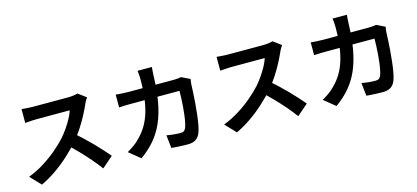

<svg xmlns="http://www.w3.org/2000/svg" viewBox="-66 -1330 4132 1902"><g transform="rotate(-15 2000.0 -378.5)"><path d="M834 -678Q828 -669 816.5 -650Q805 -631 799 -615Q778 -568 747.5 -510Q717 -452 678.5 -393.5Q640 -335 597 -284Q541 -221 473.5 -159.5Q406 -98 331.5 -46.5Q257 5 179 42L76 -66Q157 -97 233 -144Q309 -191 374 -246Q439 -301 486 -353Q519 -391 548.5 -434Q578 -477 601 -519.5Q624 -562 635 -598Q625 -598 599 -598Q573 -598 538.5 -598Q504 -598 466 -598Q428 -598 393.5 -598Q359 -598 333 -598Q307 -598 296 -598Q275 -598 252 -596.5Q229 -595 208.5 -593.5Q188 -592 177 -591V-733Q192 -732 214 -730Q236 -728 258.5 -727Q281 -726 296 -726Q309 -726 337 -726Q365 -726 401 -726Q437 -726 475.5 -726Q514 -726 549.5 -726Q585 -726 611 -726Q637 -726 649 -726Q682 -726 709.5 -730Q737 -734 752 -739ZM610 -367Q649 -336 693 -295Q737 -254 780 -210Q823 -166 859.5 -125.5Q896 -85 921 -55L807 44Q770 -7 722.5 -62Q675 -117 622.5 -171.5Q570 -226 516 -275Z M1532 -802Q1530 -785 1528.5 -758Q1527 -731 1526 -713Q1522 -564 1501 -448.5Q1480 -333 1441 -244Q1402 -155 1342 -84.5Q1282 -14 1199 45L1083 -49Q1114 -67 1149.5 -91.5Q1185 -116 1214 -147Q1263 -195 1297 -252.5Q1331 -310 1351.5 -378.5Q1372 -447 1382 -529Q1392 -611 1392 -710Q1392 -721 1391 -738.5Q1390 -756 1388.5 -773Q1387 -790 1385 -802ZM1872 -588Q1870 -576 1867.5 -560Q1865 -544 1865 -535Q1864 -503 1861.5 -453Q1859 -403 1854.5 -345.5Q1850 -288 1843.5 -231Q1837 -174 1828 -125.5Q1819 -77 1806 -46Q1790 -8 1759.5 11.5Q1729 31 1677 31Q1634 31 1591 28.5Q1548 26 1511 23L1496 -111Q1533 -104 1570 -100.5Q1607 -97 1636 -97Q1661 -97 1673 -105.5Q1685 -114 1693 -132Q1701 -152 1708 -185Q1715 -218 1720 -259Q1725 -300 1728.5 -344Q1732 -388 1733.5 -429.5Q1735 -471 1735 -503H1247Q1222 -503 1185 -502.5Q1148 -502 1115 -499V-630Q1147 -627 1183 -625Q1219 -623 1247 -623H1710Q1729 -623 1748.5 -625Q1768 -627 1785 -630Z M2834 -678Q2828 -669 2816.5 -650Q2805 -631 2799 -615Q2778 -568 2747.5 -510Q2717 -452 2678.5 -393.5Q2640 -335 2597 -284Q2541 -221 2473.5 -159.5Q2406 -98 2331.5 -46.5Q2257 5 2179 42L2076 -66Q2157 -97 2233 -144Q2309 -191 2374 -246Q2439 -301 2486 -353Q2519 -391 2548.5 -434Q2578 -477 2601 -519.5Q2624 -562 2635 -598Q2625 -598 2599 -598Q2573 -598 2538.5 -598Q2504 -598 2466 -598Q2428 -598 2393.5 -598Q2359 -598 2333 -598Q2307 -598 2296 -598Q2275 -598 2252 -596.5Q2229 -595 2208.5 -593.5Q2188 -592 2177 -591V-733Q2192 -732 2214 -730Q2236 -728 2258.5 -727Q2281 -726 2296 -726Q2309 -726 2337 -726Q2365 -726 2401 -726Q2437 -726 2475.5 -726Q2514 -726 2549.5 -726Q2585 -726 2611 -726Q2637 -726 2649 -726Q2682 -726 2709.5 -730Q2737 -734 2752 -739ZM2610 -367Q2649 -336 2693 -295Q2737 -254 2780 -210Q2823 -166 2859.5 -125.5Q2896 -85 2921 -55L2807 44Q2770 -7 2722.5 -62Q2675 -117 2622.5 -171.5Q2570 -226 2516 -275Z M3532 -802Q3530 -785 3528.5 -758Q3527 -731 3526 -713Q3522 -564 3501 -448.5Q3480 -333 3441 -244Q3402 -155 3342 -84.5Q3282 -14 3199 45L3083 -49Q3114 -67 3149.5 -91.5Q3185 -116 3214 -147Q3263 -195 3297 -252.5Q3331 -310 3351.5 -378.5Q3372 -447 3382 -529Q3392 -611 3392 -710Q3392 -721 3391 -738.5Q3390 -756 3388.5 -773Q3387 -790 3385 -802ZM3872 -588Q3870 -576 3867.5 -560Q3865 -544 3865 -535Q3864 -503 3861.5 -453Q3859 -403 3854.5 -345.5Q3850 -288 3843.5 -231Q3837 -174 3828 -125.5Q3819 -77 3806 -46Q3790 -8 3759.5 11.5Q3729 31 3677 31Q3634 31 3591 28.5Q3548 26 3511 23L3496 -111Q3533 -104 3570 -100.5Q3607 -97 3636 -97Q3661 -97 3673 -105.5Q3685 -114 3693 -132Q3701 -152 3708 -185Q3715 -218 3720 -259Q3725 -300 3728.5 -344Q3732 -388 3733.5 -429.5Q3735 -471 3735 -503H3247Q3222 -503 3185 -502.5Q3148 -502 3115 -499V-630Q3147 -627 3183 -625Q3219 -623 3247 -623H3710Q3729 -623 3748.5 -625Q3768 -627 3785 -630Z"/></g></svg>

Font: Noto Sans JP Thin
Style: Bold
Weight: 700
Version: Version 2.004-H2;hotconv 1.0.118;makeotfexe 2.5.65603